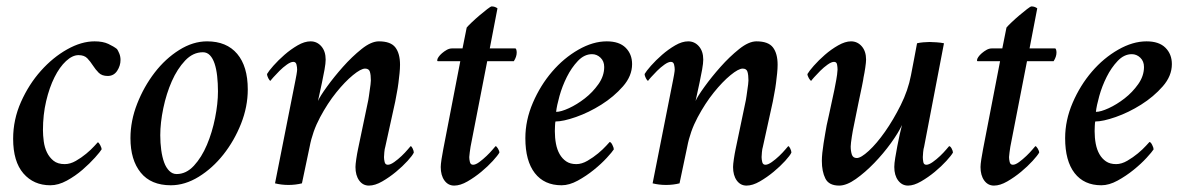

<svg xmlns="http://www.w3.org/2000/svg" viewBox="-20 -572 3696 599"><path d="M275 -443Q301 -443 318 -435Q335 -427 345 -419Q348 -415 352 -405.5Q356 -396 356 -385Q356 -367 345.5 -351Q335 -335 316 -335Q298 -335 288 -345Q278 -355 270 -367.5Q262 -380 252.5 -390Q243 -400 225 -400Q206 -400 186 -381.5Q166 -363 150 -331Q134 -299 124 -256.5Q114 -214 114 -166Q114 -150 116.5 -131Q119 -112 126.5 -96.5Q134 -81 147 -70.5Q160 -60 182 -60Q199 -60 216.5 -70Q234 -80 249 -92.5Q264 -105 274 -116Q284 -127 285 -128Q288 -128 292.5 -119.5Q297 -111 297 -106Q293 -99 276.5 -80.5Q260 -62 237.5 -42.5Q215 -23 188.5 -8.5Q162 6 137 6Q85 6 53 -31Q21 -68 21 -139Q21 -199 45.5 -254Q70 -309 107.5 -351Q145 -393 189.5 -418Q234 -443 275 -443Z M613 -409Q582 -409 557.5 -383Q533 -357 516 -318.5Q499 -280 489.5 -234.5Q480 -189 480 -150Q480 -126 483 -104Q486 -82 492 -65.5Q498 -49 508 -39Q518 -29 531 -29Q561 -29 585 -55Q609 -81 625.5 -120Q642 -159 651 -204Q660 -249 660 -287Q660 -312 657.5 -334.5Q655 -357 649.5 -373.5Q644 -390 635 -399.5Q626 -409 613 -409ZM626 -443Q687 -443 720 -404Q753 -365 753 -293Q753 -239 732 -186Q711 -133 677 -90Q643 -47 600 -20.5Q557 6 513 6Q451 6 419 -33.5Q387 -73 387 -141Q387 -195 408 -248.5Q429 -302 462.5 -345.5Q496 -389 539 -416Q582 -443 626 -443Z M996 -386Q996 -375 992.5 -355Q989 -335 984.5 -314.5Q980 -294 976.5 -277.5Q973 -261 972 -257Q978 -271 1000 -301.5Q1022 -332 1050 -363.5Q1078 -395 1108 -419Q1138 -443 1162 -443Q1199 -443 1213.5 -424Q1228 -405 1228 -370Q1228 -358 1226.5 -343.5Q1225 -329 1223 -313Q1221 -297 1218 -282Q1215 -267 1213 -255L1182 -114Q1180 -108 1179 -97Q1178 -86 1178 -82Q1178 -75 1180 -66.5Q1182 -58 1190 -58Q1198 -58 1210 -66.5Q1222 -75 1233 -85.5Q1244 -96 1252 -105.5Q1260 -115 1261 -116Q1264 -116 1267.5 -108.5Q1271 -101 1271 -96Q1267 -87 1251.5 -70Q1236 -53 1215.5 -36Q1195 -19 1172.5 -6Q1150 7 1131 7Q1112 7 1100.5 -9Q1089 -25 1089 -51Q1089 -59 1091.5 -76Q1094 -93 1097 -107L1129 -260Q1130 -264 1131 -272.5Q1132 -281 1133.5 -290.5Q1135 -300 1136 -308.5Q1137 -317 1137 -321Q1137 -338 1134 -348Q1131 -358 1119 -358Q1106 -358 1081 -337.5Q1056 -317 1029 -283.5Q1002 -250 978.5 -206Q955 -162 946 -114Q940 -84 934 -57Q928 -30 922 0Q902 5 880 5Q858 5 838 0L902 -323Q903 -327 905 -339Q907 -351 907 -355Q907 -362 905 -370.5Q903 -379 895 -379Q887 -379 875 -370.5Q863 -362 852 -351Q841 -340 833 -331Q825 -322 824 -320Q821 -320 817 -328Q813 -336 813 -341Q818 -350 833 -367Q848 -384 867.5 -401Q887 -418 908.5 -430.5Q930 -443 949 -443Q969 -443 982.5 -427.5Q996 -412 996 -386Z M1436 -486Q1440 -491 1451.5 -502Q1463 -513 1476 -524Q1489 -535 1500 -543.5Q1511 -552 1514 -552Q1524 -552 1532 -546L1508 -421H1587Q1590 -421 1591 -416.5Q1592 -412 1592 -408Q1592 -395 1583 -381H1500L1448 -114Q1447 -107 1445.5 -96.5Q1444 -86 1444 -82Q1444 -75 1446 -66.5Q1448 -58 1456 -58Q1464 -58 1475.5 -66.5Q1487 -75 1498 -85.5Q1509 -96 1517 -105.5Q1525 -115 1526 -116Q1529 -116 1533.5 -108.5Q1538 -101 1538 -96Q1533 -87 1517.5 -70Q1502 -53 1481.5 -36Q1461 -19 1438.5 -6Q1416 7 1397 7Q1378 7 1366.5 -9Q1355 -25 1355 -51Q1355 -59 1357.5 -75.5Q1360 -92 1363 -107L1416 -381H1346Q1344 -381 1344 -384Q1344 -388 1348 -394Q1352 -400 1359 -406Q1366 -412 1374 -416.5Q1382 -421 1391 -421H1423Z M1715 -223Q1730 -223 1755 -234.5Q1780 -246 1804.5 -265Q1829 -284 1847 -309.5Q1865 -335 1865 -363Q1865 -381 1853.5 -392Q1842 -403 1827 -403Q1803 -403 1783 -382Q1763 -361 1748.5 -332Q1734 -303 1725.5 -272.5Q1717 -242 1715 -223ZM1873 -443Q1912 -443 1932 -423Q1952 -403 1952 -372Q1952 -335 1923.5 -302.5Q1895 -270 1856 -245.5Q1817 -221 1777 -207Q1737 -193 1713 -193Q1712 -191 1711.5 -179Q1711 -167 1711 -163Q1711 -142 1714.5 -123.5Q1718 -105 1726 -91Q1734 -77 1746.5 -68.5Q1759 -60 1778 -60Q1795 -60 1813 -70.5Q1831 -81 1846 -93.5Q1861 -106 1871 -117Q1881 -128 1882 -129Q1886 -129 1890.5 -120Q1895 -111 1895 -106Q1890 -98 1873 -79.5Q1856 -61 1832.5 -42Q1809 -23 1782.5 -8.5Q1756 6 1732 6Q1678 6 1648.5 -32Q1619 -70 1619 -141Q1619 -197 1642.5 -251.5Q1666 -306 1702.5 -348.5Q1739 -391 1784.5 -417Q1830 -443 1873 -443Z M2174 -386Q2174 -375 2170.5 -355Q2167 -335 2162.5 -314.5Q2158 -294 2154.5 -277.5Q2151 -261 2150 -257Q2156 -271 2178 -301.5Q2200 -332 2228 -363.5Q2256 -395 2286 -419Q2316 -443 2340 -443Q2377 -443 2391.5 -424Q2406 -405 2406 -370Q2406 -358 2404.5 -343.5Q2403 -329 2401 -313Q2399 -297 2396 -282Q2393 -267 2391 -255L2360 -114Q2358 -108 2357 -97Q2356 -86 2356 -82Q2356 -75 2358 -66.5Q2360 -58 2368 -58Q2376 -58 2388 -66.5Q2400 -75 2411 -85.5Q2422 -96 2430 -105.5Q2438 -115 2439 -116Q2442 -116 2445.5 -108.5Q2449 -101 2449 -96Q2445 -87 2429.5 -70Q2414 -53 2393.5 -36Q2373 -19 2350.5 -6Q2328 7 2309 7Q2290 7 2278.5 -9Q2267 -25 2267 -51Q2267 -59 2269.5 -76Q2272 -93 2275 -107L2307 -260Q2308 -264 2309 -272.5Q2310 -281 2311.5 -290.5Q2313 -300 2314 -308.5Q2315 -317 2315 -321Q2315 -338 2312 -348Q2309 -358 2297 -358Q2284 -358 2259 -337.5Q2234 -317 2207 -283.5Q2180 -250 2156.5 -206Q2133 -162 2124 -114Q2118 -84 2112 -57Q2106 -30 2100 0Q2080 5 2058 5Q2036 5 2016 0L2080 -323Q2081 -327 2083 -339Q2085 -351 2085 -355Q2085 -362 2083 -370.5Q2081 -379 2073 -379Q2065 -379 2053 -370.5Q2041 -362 2030 -351Q2019 -340 2011 -331Q2003 -322 2002 -320Q1999 -320 1995 -328Q1991 -336 1991 -341Q1996 -350 2011 -367Q2026 -384 2045.5 -401Q2065 -418 2086.5 -430.5Q2108 -443 2127 -443Q2147 -443 2160.5 -427.5Q2174 -412 2174 -386Z M2770 -51Q2770 -62 2773 -80Q2776 -98 2779.5 -116.5Q2783 -135 2787 -153Q2791 -171 2794 -182Q2783 -158 2759.5 -125.5Q2736 -93 2707.5 -63.5Q2679 -34 2650 -13.5Q2621 7 2598 7Q2566 7 2555 -15Q2544 -37 2544 -70Q2544 -81 2545.5 -95.5Q2547 -110 2549.5 -125.5Q2552 -141 2554.5 -155.5Q2557 -170 2559 -181Q2562 -193 2566 -212.5Q2570 -232 2574.5 -252Q2579 -272 2583 -291.5Q2587 -311 2589 -323Q2590 -327 2591.5 -339Q2593 -351 2593 -355Q2593 -362 2591.5 -370.5Q2590 -379 2582 -379Q2574 -379 2562 -370.5Q2550 -362 2539 -351Q2528 -340 2520 -331Q2512 -322 2511 -320Q2508 -320 2503.5 -328Q2499 -336 2499 -341Q2504 -350 2519 -367Q2534 -384 2553.5 -401Q2573 -418 2595 -430.5Q2617 -443 2635 -443Q2655 -443 2668.5 -427.5Q2682 -412 2682 -386Q2682 -378 2679.5 -361Q2677 -344 2674 -330Q2674 -327 2669 -302.5Q2664 -278 2658 -250Q2651 -217 2643 -176Q2642 -172 2640.5 -163.5Q2639 -155 2637.5 -145.5Q2636 -136 2635 -127.5Q2634 -119 2634 -115Q2634 -101 2637.5 -90Q2641 -79 2653 -79Q2666 -79 2690.5 -101.5Q2715 -124 2741 -161Q2767 -198 2790 -244Q2813 -290 2822 -337Q2827 -362 2831.5 -386.5Q2836 -411 2841 -437Q2849 -439 2860.5 -440Q2872 -441 2880 -441Q2888 -441 2902 -440Q2916 -439 2925 -437L2863 -114Q2861 -108 2860 -97Q2859 -86 2859 -82Q2859 -75 2860.5 -66.5Q2862 -58 2870 -58Q2878 -58 2890 -66.5Q2902 -75 2913 -85.5Q2924 -96 2932 -105.5Q2940 -115 2941 -116Q2945 -116 2949 -108.5Q2953 -101 2953 -96Q2948 -87 2932.5 -70Q2917 -53 2896.5 -36Q2876 -19 2853.5 -6Q2831 7 2813 7Q2794 7 2782 -9Q2770 -25 2770 -51Z M3120 -486Q3124 -491 3135.5 -502Q3147 -513 3160 -524Q3173 -535 3184 -543.5Q3195 -552 3198 -552Q3208 -552 3216 -546L3192 -421H3271Q3274 -421 3275 -416.5Q3276 -412 3276 -408Q3276 -395 3267 -381H3184L3132 -114Q3131 -107 3129.5 -96.5Q3128 -86 3128 -82Q3128 -75 3130 -66.5Q3132 -58 3140 -58Q3148 -58 3159.5 -66.5Q3171 -75 3182 -85.5Q3193 -96 3201 -105.5Q3209 -115 3210 -116Q3213 -116 3217.5 -108.5Q3222 -101 3222 -96Q3217 -87 3201.5 -70Q3186 -53 3165.5 -36Q3145 -19 3122.5 -6Q3100 7 3081 7Q3062 7 3050.5 -9Q3039 -25 3039 -51Q3039 -59 3041.5 -75.5Q3044 -92 3047 -107L3100 -381H3030Q3028 -381 3028 -384Q3028 -388 3032 -394Q3036 -400 3043 -406Q3050 -412 3058 -416.5Q3066 -421 3075 -421H3107Z M3399 -223Q3414 -223 3439 -234.5Q3464 -246 3488.5 -265Q3513 -284 3531 -309.5Q3549 -335 3549 -363Q3549 -381 3537.5 -392Q3526 -403 3511 -403Q3487 -403 3467 -382Q3447 -361 3432.5 -332Q3418 -303 3409.5 -272.5Q3401 -242 3399 -223ZM3557 -443Q3596 -443 3616 -423Q3636 -403 3636 -372Q3636 -335 3607.5 -302.5Q3579 -270 3540 -245.5Q3501 -221 3461 -207Q3421 -193 3397 -193Q3396 -191 3395.5 -179Q3395 -167 3395 -163Q3395 -142 3398.5 -123.5Q3402 -105 3410 -91Q3418 -77 3430.5 -68.5Q3443 -60 3462 -60Q3479 -60 3497 -70.5Q3515 -81 3530 -93.5Q3545 -106 3555 -117Q3565 -128 3566 -129Q3570 -129 3574.5 -120Q3579 -111 3579 -106Q3574 -98 3557 -79.5Q3540 -61 3516.5 -42Q3493 -23 3466.5 -8.5Q3440 6 3416 6Q3362 6 3332.5 -32Q3303 -70 3303 -141Q3303 -197 3326.5 -251.5Q3350 -306 3386.5 -348.5Q3423 -391 3468.5 -417Q3514 -443 3557 -443Z"/></svg>

Font: Vermiglione Medium
Style: Italic
Weight: 500
Italic angle: -11°
Version: Version 1.000